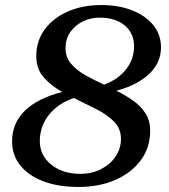

<svg xmlns="http://www.w3.org/2000/svg" viewBox="-20 -726 670 762"><path d="M291 16Q211 16 152 -6.5Q93 -29 60.5 -69.5Q28 -110 28 -165Q28 -237 78.5 -286.5Q129 -336 227 -361Q184 -385 154 -418.5Q124 -452 124 -503Q124 -563 157 -608.5Q190 -654 248.5 -680Q307 -706 382 -706Q452 -706 505.5 -684.5Q559 -663 589 -625.5Q619 -588 619 -538Q619 -477 572 -432.5Q525 -388 442 -366Q478 -348 508.5 -326.5Q539 -305 557.5 -276Q576 -247 576 -207Q576 -141 539.5 -91Q503 -41 439 -12.5Q375 16 291 16ZM240 -535Q240 -499 262 -473Q284 -447 319 -427.5Q354 -408 393 -390Q448 -410 480 -450.5Q512 -491 512 -542Q512 -594 475 -625Q438 -656 376 -656Q339 -656 308 -640.5Q277 -625 258.5 -598Q240 -571 240 -535ZM138 -166Q138 -109 183.5 -72.5Q229 -36 299 -36Q344 -36 380.5 -54.5Q417 -73 438.5 -104.5Q460 -136 460 -175Q460 -216 432 -244Q404 -272 361 -293.5Q318 -315 273 -337Q211 -316 174.5 -270.5Q138 -225 138 -166Z"/></svg>

Font: Platypi
Style: Italic
Weight: 400
Italic angle: -13°
Designer: David Sargent
Foundry: Bolt Cutter Type
Version: Version 1.200; ttfautohint (v1.8.4.7-5d5b)